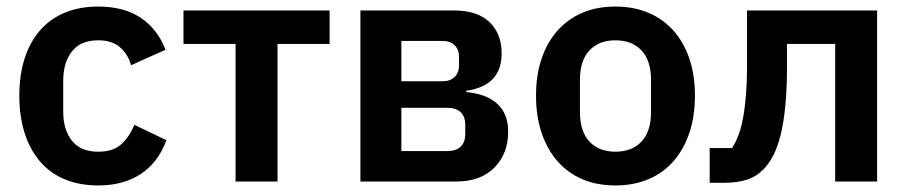

<svg xmlns="http://www.w3.org/2000/svg" viewBox="-20 -554 2770 586"><path d="M280 12Q222 12 177 -7Q132 -26 101.5 -62Q71 -98 55 -148.5Q39 -199 39 -262Q39 -325 55 -375Q71 -425 101.5 -460.5Q132 -496 177 -515Q222 -534 280 -534Q359 -534 410.5 -499Q462 -464 485 -402L380 -355Q371 -388 346.5 -409.5Q322 -431 280 -431Q226 -431 199.5 -397Q173 -363 173 -308V-213Q173 -158 199.5 -124.5Q226 -91 280 -91Q326 -91 351 -114.5Q376 -138 390 -173L488 -126Q462 -57 409 -22.5Q356 12 280 12Z M699 -420H540V-522H986V-420H827V0H699Z M1080 -522H1367Q1437 -522 1474 -486.5Q1511 -451 1511 -391Q1511 -292 1403 -277V-273Q1467 -267 1499 -236Q1531 -205 1531 -153Q1531 -85 1489 -42.5Q1447 0 1372 0H1080ZM1346 -93Q1372 -93 1386 -106.5Q1400 -120 1400 -145V-173Q1400 -198 1386 -211.5Q1372 -225 1346 -225H1205V-93ZM1331 -306Q1354 -306 1367.5 -319Q1381 -332 1381 -355V-380Q1381 -403 1367.5 -416Q1354 -429 1331 -429H1205V-306Z M1858 12Q1802 12 1757.5 -7Q1713 -26 1681.5 -62Q1650 -98 1633 -148.5Q1616 -199 1616 -262Q1616 -325 1633 -375Q1650 -425 1681.5 -460.5Q1713 -496 1757.5 -515Q1802 -534 1858 -534Q1914 -534 1959 -515Q2004 -496 2035.5 -460.5Q2067 -425 2084 -375Q2101 -325 2101 -262Q2101 -199 2084 -148.5Q2067 -98 2035.5 -62Q2004 -26 1959 -7Q1914 12 1858 12ZM1858 -91Q1909 -91 1938 -122Q1967 -153 1967 -213V-310Q1967 -369 1938 -400Q1909 -431 1858 -431Q1808 -431 1779 -400Q1750 -369 1750 -310V-213Q1750 -153 1779 -122Q1808 -91 1858 -91Z M2146 -102H2214Q2224 -117 2232.5 -138Q2241 -159 2247 -189.5Q2253 -220 2256.5 -262.5Q2260 -305 2260 -362V-522H2657V0H2529V-420H2382V-356Q2382 -285 2377 -232.5Q2372 -180 2362.5 -142Q2353 -104 2339.5 -78.5Q2326 -53 2310 -37Q2287 -14 2258 -5Q2229 4 2187 4H2146Z"/></svg>

Font: IBMPlexSans-SemiBold
Style: Regular
Weight: 600
Designer: Mike Abbink, Paul van der Laan, Pieter van Rosmalen
Foundry: Bold Monday
Version: Version 3.1